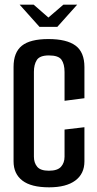

<svg xmlns="http://www.w3.org/2000/svg" viewBox="-20 -794 414 821"><path d="M64 -774H124L187 -719L251 -774H310L225 -679H149ZM190 7Q113 7 75.5 -22Q38 -51 38 -104V-508Q38 -570 73.5 -598.5Q109 -627 187 -627Q265 -627 303 -599Q341 -571 341 -507V-374L256 -363V-486Q256 -520 243 -538.5Q230 -557 189 -557Q150 -557 137.5 -537.5Q125 -518 125 -487V-124Q125 -98 139 -81Q153 -64 189 -64Q226 -64 241 -81Q256 -98 256 -124V-240L341 -250V-104Q341 -51 302 -22Q263 7 190 7Z"/></svg>

Font: Smooch Sans Thin SemiBold
Style: Regular
Weight: 600
Version: Version 1.010